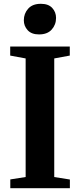

<svg xmlns="http://www.w3.org/2000/svg" viewBox="-20 -987 420 1007"><path d="M114.5 -58.5V-680.5L33.5 -695.5V-743H346V-695.5L264.5 -680.5V-58.5L346.5 -45.5V0H34V-46ZM184 -806.5Q145.5 -806.5 125.2 -828.5Q105 -850.5 105 -880.5Q105 -916 127.8 -941.5Q150.5 -967 194 -967H195Q234 -967 254 -945.2Q274 -923.5 274 -893Q274 -857.5 251.2 -832Q228.5 -806.5 185 -806.5Z"/></svg>

Font: Merriweather 60pt
Style: Bold
Weight: 700
Version: Version 2.100